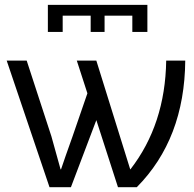

<svg xmlns="http://www.w3.org/2000/svg" viewBox="-20 -777 807 797"><path d="M7.8 -525.4Q28.3 -525.4 90.8 -525.4Q116.2 -446.3 193.4 -210.9Q230.5 -76.2 231.4 -74.2Q232.4 -74.2 233.4 -74.2Q248 -118.2 281.2 -210.9Q301.8 -270.5 342.8 -389.6Q332 -423.8 298.8 -525.4Q319.3 -525.4 379.9 -525.4Q415 -412.1 520.5 -74.2Q520.5 -74.2 521.5 -74.2Q666 -260.7 669.9 -525.4Q696.3 -525.4 749 -525.4Q746.1 -200.2 547.9 0Q521.5 0 469.7 0Q447.3 -69.3 379.9 -278.3Q353.5 -209 274.4 0Q252 0 185.5 0Q141.6 -130.9 7.8 -525.4ZM178.7 -644.5Q178.7 -672.9 178.7 -756.8Q282.2 -756.8 591.8 -756.8Q591.8 -728.5 591.8 -644.5Q576.2 -644.5 529.3 -644.5Q529.3 -661.1 529.3 -711.9Q501 -711.9 414.1 -711.9Q414.1 -695.3 414.1 -644.5Q399.4 -644.5 356.4 -644.5Q356.4 -661.1 356.4 -711.9Q327.1 -711.9 240.2 -711.9Q240.2 -695.3 240.2 -644.5Q224.6 -644.5 178.7 -644.5Z"/></svg>

Font: Gothic A1
Style: Regular
Weight: 400
Designer: HanYang I&C Co.,Ltd.
Version: Version 2.50